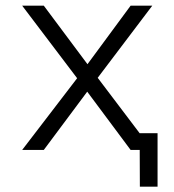

<svg xmlns="http://www.w3.org/2000/svg" viewBox="-20 -538 626 689"><path d="M481.9 131.8H545.4V-60.1H481.4V-59.6L330.6 -258.8L526.4 -517.6H448.7L293.9 -307.6L137.2 -517.6H59.6L256.8 -257.3L59.6 0H137.2L293 -209L448.7 0H481.4Z"/></svg>

Font: Cascadia Code PL Light
Style: Regular
Weight: 300
Monospace: yes
Designer: Aaron Bell
Foundry: Saja Typeworks
Version: Version 2404.023